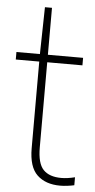

<svg xmlns="http://www.w3.org/2000/svg" viewBox="-54 -773 403 815"><g transform="rotate(5 148.0 -365.5)"><path d="M234 9Q172 9 136 -25Q100 -59 100 -139V-508H0V-540H100L104 -740H134V-540H284V-508H134V-145Q134 -77 159.5 -50.5Q185 -24 236 -24Q262 -24 294 -32V2Q280.5 5 264.5 7Q248.5 9 234 9Z"/></g></svg>

Font: Encode Sans Cnd Th
Style: Regular
Weight: 100
Width: 3
Designer: Multiple Designers
Foundry: Impallari Type
Version: Version 3.002; ttfautohint (v1.8.3) -l 8 -r 50 -G 200 -x 14 